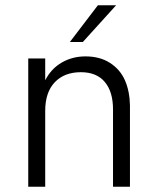

<svg xmlns="http://www.w3.org/2000/svg" viewBox="-20 -710 589 730"><path d="M245.6 -550.3 352.1 -689.9H421.4L294.9 -550.3ZM87.4 0V-487.8H151.9V-404.8Q174.3 -448.7 214.8 -472.2Q255.4 -495.6 304.7 -495.6Q359.9 -495.6 398.4 -470.7Q437 -445.8 455.1 -404.5Q473.1 -363.3 474.1 -309.1V0H409.7V-293.9Q409.7 -361.3 378.4 -398.4Q347.2 -435.5 287.6 -435.5Q224.6 -435.5 188.2 -397.2Q151.9 -358.9 151.9 -288.6V0Z"/></svg>

Font: HK Grotesk Legacy
Style: Regular
Weight: 400
Designer: Alfredo Marco Pradil
Foundry: Hanken Design Co.
Version: Version 2.022;PS 002.022;hotconv 1.0.88;makeotf.lib2.5.64775